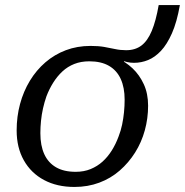

<svg xmlns="http://www.w3.org/2000/svg" viewBox="-20 -729 733 761"><path d="M164 -347Q156 -324 150.5 -299.5Q145 -275 142.5 -250Q140 -225 140 -201Q140 -152 155.5 -118Q171 -84 202 -66Q233 -48 280 -48Q313 -48 339.5 -59Q366 -70 386.5 -88.5Q407 -107 423 -132.5Q439 -158 450 -188Q459 -211 464 -235Q469 -259 471.5 -284Q474 -309 474 -334Q474 -382 458.5 -416Q443 -450 412 -468Q381 -486 334 -486Q301 -486 274.5 -475.5Q248 -465 227.5 -446Q207 -427 191 -401.5Q175 -376 164 -347ZM437 -501 475 -493 467 -475 445 -498Q478 -484 505.5 -458Q533 -432 550 -395Q567 -358 567 -310Q567 -260 554 -212.5Q541 -165 515.5 -124.5Q490 -84 454.5 -53Q419 -22 373.5 -5Q328 12 275 12Q206 12 154.5 -15.5Q103 -43 74.5 -93.5Q46 -144 46 -212Q46 -267 59.5 -317Q73 -367 98.5 -409Q124 -451 160 -482Q196 -513 241 -530Q286 -547 339 -547Q370 -547 393 -543Q416 -539 436.5 -534.5Q457 -530 480 -530Q516 -530 540.5 -548.5Q565 -567 581.5 -606.5Q598 -646 609 -709H693Q681 -641 661.5 -597Q642 -553 618 -527.5Q594 -502 567 -491Q540 -480 511 -480Q497 -480 484 -483Q471 -486 459.5 -491Q448 -496 437 -501Z"/></svg>

Font: Roboto Serif
Style: Italic
Weight: 400
Italic angle: -10°
Designer: Greg Gazdowicz
Foundry: Commercial Type
Version: Version 1.008